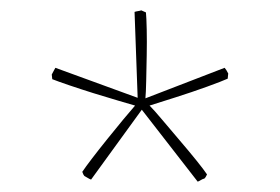

<svg xmlns="http://www.w3.org/2000/svg" viewBox="-20 -738 541 371"><path d="M362 -387 254 -526 156 -391Q153 -392 149 -394.5Q145 -397 143 -398Q141 -400 139 -406Q145 -415 158 -432Q171 -449 187.5 -469.5Q204 -490 218.5 -507.5Q233 -525 241 -534Q231 -537 208.5 -543.5Q186 -550 160.5 -558Q135 -566 113 -573.5Q91 -581 81 -585Q81 -587 80.5 -589.5Q80 -592 80 -594Q82 -598 84 -601.5Q86 -605 87 -607L246 -549L240 -715Q243 -716 246.5 -716.5Q250 -717 253 -718Q255 -717 257.5 -716Q260 -715 262 -714Q263 -704 263.5 -681Q264 -658 263.5 -631.5Q263 -605 262.5 -582Q262 -559 261 -548L414 -607Q417 -604 421 -596Q421 -594 420.5 -591Q420 -588 420 -586Q409 -581 380 -570.5Q351 -560 319.5 -550Q288 -540 269 -534Q278 -525 293.5 -506.5Q309 -488 327 -467Q345 -446 359.5 -428Q374 -410 380 -401Q379 -399 378 -397Q377 -395 375 -393Q371 -392 368 -390Q365 -388 362 -387Z"/></svg>

Font: Labrada Thin
Style: Regular
Weight: 100
Designer: Mercedes Jáuregui
Foundry: Omnibus-Type Team
Version: Version 1.000; ttfautohint (v1.8.4.7-5d5b)